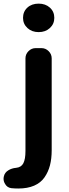

<svg xmlns="http://www.w3.org/2000/svg" viewBox="-62 -828 387 1079"><path d="M41 231.4Q20.5 231.4 2 229.5Q-21.5 226.6 -33.2 206.1Q-42 192.4 -42 176.8Q-42 169.9 -40 162.1Q-35.2 141.6 -15.6 129.4Q3.9 117.2 28.3 115.2Q57.6 112.3 69.3 89.4Q81.1 66.4 81.1 20.5V-500Q81.1 -523.4 98.1 -540.5Q115.2 -557.6 138.7 -557.6H170.9Q194.3 -557.6 211.4 -540.5Q228.5 -523.4 228.5 -500V16.6Q228.5 63.5 218.8 101.1Q209 138.7 188 168.9Q167 199.2 129.9 215.3Q92.8 231.4 41 231.4ZM155.3 -647.5Q117.2 -647.5 92.3 -670.4Q67.4 -693.4 67.4 -727.5Q67.4 -762.7 91.8 -785.2Q116.2 -807.6 155.3 -807.6Q193.4 -807.6 218.3 -785.2Q243.2 -762.7 243.2 -727.5Q243.2 -693.4 218.3 -670.4Q193.4 -647.5 155.3 -647.5Z"/></svg>

Font: Gen Jyuu Gothic P Bold
Style: Bold
Weight: 700
Designer: [Source Han Sans]
Ryoko NISHIZUKA  (kana & ideographs); Paul D. Hunt (Latin, Greek & Cyrillic); Wenlong ZHANG  (bopomofo
Version: Version 1.002.20150607